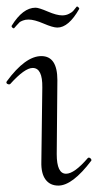

<svg xmlns="http://www.w3.org/2000/svg" viewBox="-21 -570 305 599"><path d="M23 -482Q23 -481 20.5 -482Q18 -483 16.5 -485Q15 -487 15 -489Q50 -546 90 -546Q100 -546 128 -534Q156 -522 173 -522Q185 -522 194.5 -527Q204 -532 207 -535.5Q210 -539 218 -549Q220 -551 223.5 -547.5Q227 -544 226 -542Q193 -484 158 -484Q144 -484 115 -496.5Q86 -509 68 -509Q58 -509 50.5 -506Q43 -503 40.5 -501Q38 -499 31 -491Q24 -483 23 -482ZM161 9Q135 9 121 -10Q107 -29 108 -65L111 -297Q112 -358 81 -358Q56 -358 11 -308Q9 -306 5 -307Q1 -308 -0.5 -310.5Q-2 -313 0 -316Q58 -395 108 -395Q158 -395 158 -320L156 -89Q156 -28 185 -28Q211 -28 253 -77Q255 -79 258 -78Q261 -77 263 -74Q265 -71 264 -69Q205 9 161 9Z"/></svg>

Font: Cormorant Upright Light
Style: Regular
Weight: 300
Designer: Christian Thalmann (Catharsis Fonts)
Foundry: Catharsis Fonts
Version: Version 3.302;PS 003.302;hotconv 1.0.88;makeotf.lib2.5.64775